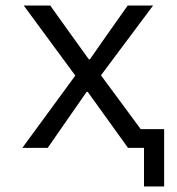

<svg xmlns="http://www.w3.org/2000/svg" viewBox="-20 -536 640 696"><path d="M502 0H444L357 -121L298 -203H294L237 -121L153 0H61L253 -262L66 -516H162L240 -407L302 -321H306L366 -407L443 -516H535L346 -263L490 -68H575V140H502Z"/></svg>

Font: Lilex
Style: Regular
Weight: 400
Monospace: yes
Designer: Mike Abbink, Paul van der Laan, Pieter van Rosmalen, Mikhael Khrustik
Foundry: Mikhael Khrustik
Version: Version 2.510